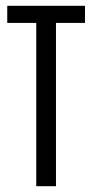

<svg xmlns="http://www.w3.org/2000/svg" viewBox="-20 -642 318 662"><path d="M105 -622H173V0H105ZM273 -622V-563H5V-622Z"/></svg>

Font: Teko Variable Light
Style: Regular
Weight: 300
Designer: Manushi Parikh, Jonny Pinhorn
Foundry: Indian Type Foundry
Version: Version 3.000